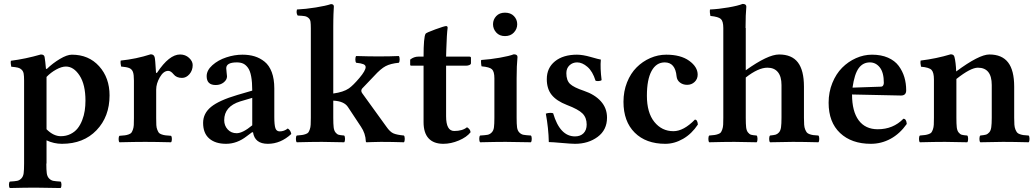

<svg xmlns="http://www.w3.org/2000/svg" viewBox="-20 -719 5248 973"><path d="M215.8 -329.1V-316.9V-64Q251 -28.8 288.1 -28.8Q315.4 -28.8 337.4 -39.8Q359.4 -50.8 373.3 -68.4Q387.2 -85.9 396.5 -109.9Q405.8 -133.8 409.4 -158.2Q413.1 -182.6 413.1 -209Q413.1 -290.5 383.3 -336.2Q353.5 -381.8 314 -381.8Q292.5 -381.8 264.9 -366.7Q237.3 -351.6 215.8 -329.1ZM215.8 -7.8V109.9H102.1V-311Q102.1 -334 99.9 -345.9Q97.7 -357.9 89.8 -365.7Q82 -373.5 70.8 -376.2Q59.6 -378.9 37.1 -380.9Q35.6 -385.7 34.7 -396Q33.7 -406.2 35.2 -411.1Q108.9 -420.4 187 -442.9Q204.6 -442.9 206.1 -429.2Q209.5 -410.2 212.9 -370.1H217.8Q247.6 -398.9 283.7 -420.4Q319.8 -441.9 344.2 -441.9Q429.7 -441.9 482.4 -383.3Q535.2 -324.7 535.2 -235.8Q535.2 -127.9 469.2 -59.1Q403.3 9.8 293.9 9.8Q253.4 9.8 215.8 -7.8ZM29.8 233.9Q25.4 229.5 25.4 217.5Q25.4 205.6 29.8 201.2Q55.7 199.7 67.4 197.3Q79.1 194.8 88.4 185.1Q97.7 175.3 99.9 158.7Q102.1 142.1 102.1 109.9H214.8Q214.8 142.1 217 158.7Q219.2 175.3 228.5 185.1Q237.8 194.8 249.5 197.3Q261.2 199.7 287.1 201.2Q291.5 205.6 291.5 217.5Q291.5 229.5 287.1 233.9Q266.6 233.4 223.6 232.9Q180.7 232.4 159.2 231.9Q107.9 231.9 29.8 233.9Z M771.5 -265.1V-120.1Q771.5 -98.6 772.2 -85.2Q772.9 -71.8 777.1 -61.5Q781.2 -51.3 784.9 -46.4Q788.6 -41.5 799.1 -37.8Q809.6 -34.2 818.6 -33.2Q827.6 -32.2 846.7 -30.8Q851.1 -26.4 851.1 -14.4Q851.1 -2.4 846.7 2Q766.6 0 715.3 0Q665.5 0 585.4 2Q581.1 -2.4 581.1 -14.4Q581.1 -26.4 585.4 -30.8Q604 -32.2 612.8 -33.2Q621.6 -34.2 631.8 -37.8Q642.1 -41.5 645.8 -46.4Q649.4 -51.3 653.3 -61.5Q657.2 -71.8 658 -85.2Q658.7 -98.6 658.7 -120.1V-311Q658.7 -341.3 653.6 -354.7Q648.4 -368.2 635.7 -373.8Q623 -379.4 593.8 -381.8Q592.3 -386.7 591.3 -397Q590.3 -407.2 591.8 -412.1Q669.4 -419.9 743.7 -443.8Q759.8 -443.8 763.7 -429.2Q766.6 -420.9 770.5 -352.1Q770.5 -350.1 772.5 -349.4Q774.4 -348.6 776.4 -351.1Q837.4 -442.9 892.6 -442.9Q919.4 -442.9 938 -425.8Q956.5 -408.7 956.5 -389.2Q956.5 -362.3 940.2 -343.3Q923.8 -324.2 902.3 -324.2Q874 -324.2 859.4 -342.8Q845.7 -359.9 832.5 -359.9Q808.6 -359.9 790 -327.6Q771.5 -295.4 771.5 -265.1Z M1258.3 -84V-223.1L1197.3 -205.1Q1116.2 -179.7 1116.2 -109.9Q1116.2 -82.5 1133.8 -63.2Q1151.4 -43.9 1179.2 -43.9Q1210 -43.9 1258.3 -84ZM1262.2 -48.8H1257.3L1230.5 -28.8Q1181.2 9.8 1125.5 9.8Q1071.3 9.8 1040.3 -17.1Q1009.3 -43.9 1009.3 -96.2Q1009.3 -144.5 1049.8 -177.5Q1090.3 -210.4 1183.1 -237.8L1258.3 -259.8Q1258.3 -302.7 1252.9 -331.5Q1247.6 -360.4 1236.6 -375.5Q1225.6 -390.6 1212.4 -396.7Q1199.2 -402.8 1180.2 -402.8Q1126.5 -402.8 1126.5 -373Q1126.5 -364.7 1128.4 -351.6Q1130.4 -338.4 1130.4 -332Q1130.4 -314.9 1113.8 -301.5Q1097.2 -288.1 1073.2 -288.1Q1027.3 -288.1 1027.3 -333Q1027.3 -362.8 1056.4 -388.7Q1085.4 -414.6 1126.7 -428.2Q1168 -441.9 1208.5 -441.9Q1242.2 -441.9 1269.8 -433.6Q1297.4 -425.3 1320.8 -406.5Q1344.2 -387.7 1357.2 -353.3Q1370.1 -318.8 1370.1 -271V-126Q1370.1 -86.4 1375.5 -69.8Q1380.9 -53.2 1397.5 -53.2Q1419.9 -53.2 1438.5 -67.9Q1453.1 -58.6 1456.1 -40Q1402.3 9.8 1337.4 9.8Q1271 9.8 1262.2 -48.8Z M1668.9 -209V-122.1Q1668.9 -90.3 1670.9 -73.7Q1672.9 -57.1 1680.2 -47.9Q1687.5 -38.6 1696 -36.1Q1704.6 -33.7 1724.1 -32.2Q1728.5 -27.8 1728.5 -15.1Q1728.5 -2.4 1724.1 2Q1646 0 1611.8 0Q1560.1 0 1483.9 2Q1479.5 -2.4 1479.5 -15.1Q1479.5 -27.8 1483.9 -32.2Q1502 -33.7 1510.7 -34.9Q1519.5 -36.1 1529.3 -39.6Q1539.1 -43 1542.7 -48.1Q1546.4 -53.2 1550 -63.5Q1553.7 -73.7 1554.4 -87.2Q1555.2 -100.6 1555.2 -122.1V-575.2Q1555.2 -597.7 1553.5 -609.1Q1551.8 -620.6 1543.5 -627.9Q1535.2 -635.3 1523.9 -637.2Q1512.7 -639.2 1488.8 -640.1Q1480 -651.9 1484.9 -670.9Q1528.8 -672.9 1580.3 -681.2Q1631.8 -689.5 1657.2 -698.2Q1671.9 -698.2 1671.9 -686Q1671.9 -685.1 1671.6 -680.2Q1671.4 -675.3 1670.9 -666.5Q1670.4 -657.7 1669.9 -646.2Q1669.4 -634.8 1669.2 -617.9Q1668.9 -601.1 1668.9 -583V-245.1Q1720.2 -252 1748 -271Q1770 -286.6 1801.5 -324Q1833 -361.3 1833 -378.9Q1833 -388.7 1821.8 -393.6Q1810.5 -398.4 1785.2 -400.9Q1780.8 -405.3 1780.8 -418Q1780.8 -430.7 1785.2 -435.1Q1849.6 -433.1 1897.9 -433.1Q1957 -433.1 2001 -435.1Q2005.4 -430.7 2005.4 -418Q2005.4 -405.3 2001 -400.9Q1959.5 -397 1934.3 -383.8Q1909.2 -370.6 1876 -334L1814.9 -270Q1811 -264.6 1811 -258.8Q1811 -252.4 1815.9 -246.1L1938 -77.1Q1956.5 -50.3 1973.9 -43Q1991.2 -35.6 2026.9 -32.2Q2031.2 -27.8 2031.2 -15.1Q2031.2 -2.4 2026.9 2Q1965.3 0 1910.2 0Q1892.6 0 1866.5 1Q1840.3 2 1837.9 2Q1834 2 1834 -2Q1832.5 -43 1809.1 -77.1L1743.2 -176.8Q1723.6 -206.5 1668.9 -209Z M2100.6 -432.1H2126.5Q2126.5 -530.8 2136.7 -547.9Q2139.6 -553.2 2186 -570.1Q2232.4 -586.9 2240.7 -586.9Q2248.5 -586.9 2248.5 -578.1Q2244.1 -547.9 2241.7 -467.8L2240.7 -432.1H2358.4Q2366.7 -432.1 2366.7 -425.8V-398.9Q2366.7 -393.1 2359.1 -389.6Q2351.6 -386.2 2342.8 -386.2H2240.7V-129.9Q2240.7 -55.2 2281.7 -55.2Q2323.7 -55.2 2346.7 -74.2Q2363.8 -64 2364.7 -48.8Q2345.2 -23.9 2305.4 -7.1Q2265.6 9.8 2226.6 9.8Q2177.7 9.8 2152.1 -17.8Q2126.5 -45.4 2126.5 -100.1V-386.2H2063.5Q2058.6 -386.2 2058.6 -392.1V-417Q2077.6 -432.1 2100.6 -432.1Z M2598.1 -321.8V-122.1Q2598.1 -89.8 2600.3 -73.5Q2602.5 -57.1 2611.8 -47.6Q2621.1 -38.1 2632.8 -35.9Q2644.5 -33.7 2670.4 -32.2Q2674.8 -27.8 2674.8 -15.4Q2674.8 -2.9 2670.4 2Q2588.4 0 2542.5 0Q2491.2 0 2413.1 2Q2408.7 -2.9 2408.7 -15.4Q2408.7 -27.8 2413.1 -32.2Q2439 -33.7 2450.7 -35.9Q2462.4 -38.1 2471.7 -47.6Q2481 -57.1 2483.2 -73.5Q2485.4 -89.8 2485.4 -122.1V-321.8Q2485.4 -356.4 2473.1 -367.9Q2460.9 -379.4 2420.4 -382.8Q2418.9 -387.7 2418 -398.9Q2417 -410.2 2418.5 -415Q2463.9 -418 2512.7 -426.5Q2561.5 -435.1 2583.5 -443.8Q2602.5 -443.8 2602.5 -430.2Q2598.1 -387.2 2598.1 -321.8ZM2539.1 -654.8Q2567.9 -654.8 2584.5 -637.5Q2601.1 -620.1 2601.1 -596.2Q2601.1 -572.3 2584.2 -554.2Q2567.4 -536.1 2539.1 -536.1Q2511.2 -536.1 2494.9 -554.2Q2478.5 -572.3 2478.5 -596.2Q2478.5 -620.1 2494.9 -637.5Q2511.2 -654.8 2539.1 -654.8Z M2746.1 -143.1Q2756.3 -147 2768.1 -147Q2778.3 -147 2783.2 -145Q2817.4 -27.8 2894 -27.8Q2921.4 -27.8 2937.3 -43.9Q2953.1 -60.1 2953.1 -87.9Q2953.1 -122.6 2932.1 -143.8Q2911.1 -165 2853 -187Q2800.3 -207.5 2775.6 -238.3Q2751 -269 2751 -317.9Q2751 -375 2792.5 -408.4Q2834 -441.9 2903.8 -441.9Q2933.1 -441.9 2973.9 -430.2Q3014.6 -418.5 3024.9 -417Q3021 -375 3028.8 -313Q3022.5 -308.1 3011.2 -308.1Q3002 -308.1 2998 -310.1Q2983.4 -357.4 2957 -380.1Q2930.7 -402.8 2904.8 -402.8Q2881.8 -402.8 2866 -387.9Q2850.1 -373 2850.1 -348.1Q2850.1 -311.5 2868.9 -293.7Q2887.7 -275.9 2939 -258.8Q2994.1 -240.2 3025.1 -205.6Q3056.2 -170.9 3056.2 -123Q3056.2 -60.5 3008.8 -25.4Q2961.4 9.8 2894 9.8Q2875.5 9.8 2826.4 5.4Q2777.3 1 2761.2 1Q2759.8 -68.8 2746.1 -143.1Z M3516.6 -87.9Q3485.8 -41 3441.9 -15.6Q3397.9 9.8 3351.6 9.8Q3253.4 9.8 3196.5 -46.9Q3139.6 -103.5 3139.6 -203.1Q3139.6 -256.3 3157.7 -301.8Q3175.8 -347.2 3206.1 -377.4Q3236.3 -407.7 3275.4 -424.8Q3314.5 -441.9 3356.4 -441.9Q3429.7 -441.9 3472.7 -410.9Q3515.6 -379.9 3515.6 -340.8Q3515.6 -318.4 3500 -303.7Q3484.4 -289.1 3462.4 -289.1Q3440.9 -289.1 3425.8 -300.8Q3410.6 -312.5 3408.7 -332Q3402.3 -402.8 3348.6 -402.8Q3305.7 -402.8 3282 -359.4Q3258.3 -315.9 3258.3 -233.9Q3258.3 -147.9 3296.1 -101.1Q3334 -54.2 3392.6 -54.2Q3444.3 -54.2 3501.5 -112.8Q3514.6 -112.8 3516.6 -87.9Z M3645.5 -577.1Q3645.5 -611.3 3633.1 -622.8Q3620.6 -634.3 3580.1 -638.2Q3578.6 -643.1 3577.6 -654.3Q3576.7 -665.5 3578.1 -670.9Q3622.1 -672.9 3671.4 -681.4Q3720.7 -689.9 3743.2 -699.2Q3762.2 -699.2 3762.2 -685.1Q3758.3 -646.5 3758.3 -577.1H3759.3V-362.8Q3871.1 -442.9 3928.2 -442.9Q3992.7 -442.9 4023.4 -402.8Q4054.2 -362.8 4054.2 -279.8V-122.1Q4054.2 -101.1 4055.2 -87.2Q4056.2 -73.2 4060.3 -63.2Q4064.5 -53.2 4068.6 -47.9Q4072.8 -42.5 4082.5 -39.1Q4092.3 -35.6 4101.3 -34.4Q4110.4 -33.2 4127.4 -32.2Q4131.8 -27.8 4131.8 -15.1Q4131.8 -2.4 4127.4 2Q4051.3 0 3997.6 0Q3958.5 0 3882.3 2Q3877.9 -2.4 3877.9 -15.1Q3877.9 -27.8 3882.3 -32.2Q3901.9 -34.2 3910.6 -36.6Q3919.4 -39.1 3927.5 -47.9Q3935.5 -56.6 3938 -74Q3940.4 -91.3 3940.4 -122.1V-288.1Q3940.4 -331.1 3922.1 -353.5Q3903.8 -376 3869.1 -376Q3822.8 -376 3759.3 -326.2V-122.1Q3759.3 -90.3 3761.2 -73.7Q3763.2 -57.1 3770.5 -47.9Q3777.8 -38.6 3786.4 -36.1Q3794.9 -33.7 3814.5 -32.2Q3818.8 -27.8 3818.8 -15.1Q3818.8 -2.4 3814.5 2Q3736.3 0 3702.1 0Q3650.4 0 3574.2 2Q3569.8 -2.4 3569.8 -15.1Q3569.8 -27.8 3574.2 -32.2Q3592.3 -33.7 3601.1 -34.9Q3609.9 -36.1 3619.6 -39.6Q3629.4 -43 3633.1 -48.1Q3636.7 -53.2 3640.4 -63.5Q3644 -73.7 3644.8 -87.2Q3645.5 -100.6 3645.5 -122.1Z M4300.3 -274.9 4443.8 -279.8Q4451.7 -279.8 4455.3 -285.6Q4459 -291.5 4459 -298.8Q4459 -351.6 4438.7 -377.2Q4418.5 -402.8 4388.2 -402.8Q4353 -402.8 4331.5 -373.3Q4310.1 -343.8 4300.3 -274.9ZM4558.1 -117.2Q4573.2 -117.2 4575.2 -90.8Q4540 -41 4493.2 -15.6Q4446.3 9.8 4393.1 9.8Q4295.4 9.8 4237.3 -44.9Q4179.2 -99.6 4179.2 -198.2Q4179.2 -252 4198 -298.3Q4216.8 -344.7 4247.6 -375.7Q4278.3 -406.7 4317.9 -424.3Q4357.4 -441.9 4398.9 -441.9Q4445.3 -441.9 4480 -426.8Q4514.6 -411.6 4534.2 -385.3Q4553.7 -358.9 4563 -327.9Q4572.3 -296.9 4572.3 -261.2Q4572.3 -234.9 4545.9 -234.9L4297.9 -240.2Q4297.9 -154.8 4331.5 -109.4Q4365.2 -64 4428.2 -64Q4506.3 -64 4558.1 -117.2Z M5119.6 -279.8V-122.1Q5119.6 -101.1 5120.6 -87.2Q5121.6 -73.2 5125.7 -63.2Q5129.9 -53.2 5134 -47.9Q5138.2 -42.5 5147.9 -39.1Q5157.7 -35.6 5166.7 -34.4Q5175.8 -33.2 5192.9 -32.2Q5197.3 -27.8 5197.3 -15.1Q5197.3 -2.4 5192.9 2Q5116.7 0 5062.5 0Q5023.9 0 4947.8 2Q4943.4 -2.4 4943.4 -15.1Q4943.4 -27.8 4947.8 -32.2Q4967.3 -34.2 4976.1 -36.6Q4984.9 -39.1 4992.9 -47.9Q5001 -56.6 5003.4 -74Q5005.9 -91.3 5005.9 -122.1V-288.1Q5005.9 -376 4935.5 -376Q4898.9 -376 4826.7 -318.8V-122.1Q4826.7 -90.3 4828.6 -73.7Q4830.6 -57.1 4837.9 -47.9Q4845.2 -38.6 4853.8 -36.1Q4862.3 -33.7 4881.8 -32.2Q4886.2 -27.8 4886.2 -15.1Q4886.2 -2.4 4881.8 2Q4803.7 0 4769.5 0Q4717.8 0 4641.6 2Q4637.2 -2.4 4637.2 -15.1Q4637.2 -27.8 4641.6 -32.2Q4659.7 -33.7 4668.5 -34.9Q4677.2 -36.1 4687 -39.6Q4696.8 -43 4700.4 -48.1Q4704.1 -53.2 4707.8 -63.5Q4711.4 -73.7 4712.2 -87.2Q4712.9 -100.6 4712.9 -122.1V-315.9Q4712.9 -351.6 4700.9 -364.5Q4689 -377.4 4647.5 -380.9Q4643.1 -398.9 4645.5 -412.1Q4725.6 -421.9 4797.9 -443.8Q4814 -443.8 4816.9 -430.2Q4823.7 -404.3 4825.7 -356.9Q4941.9 -442.9 4993.7 -442.9Q5057.6 -442.9 5088.6 -402.8Q5119.6 -362.8 5119.6 -279.8Z"/></svg>

Font: Common Serif SemiBold
Style: Regular
Weight: 600
Designer: Philipp H. Poll, Khaled Hosny
Foundry: Stefan Peev, Context Ltd.
Version: Version 1.026